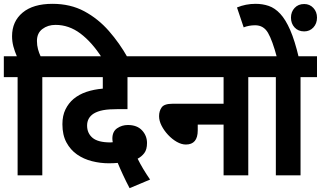

<svg xmlns="http://www.w3.org/2000/svg" viewBox="-20 -916 1676 1003"><path d="M72 -513H0V-622H68Q57 -647 50 -673Q43 -699 43 -727Q43 -804 98 -850Q153 -896 254 -896Q348 -896 420.5 -857Q493 -818 549 -754Q605 -690 647 -615H512Q460 -696 400 -741Q340 -786 270 -786Q230 -786 201.5 -764.5Q173 -743 173 -702Q173 -679 178.5 -659Q184 -639 192 -622H287V-513H201V0H72Z M657 67Q639 33 622.5 -2.5Q606 -38 595 -65Q573 -63 548 -63Q504 -63 460.5 -74Q417 -85 382.5 -109Q348 -133 327 -172Q306 -211 306 -267Q306 -312 322 -344.5Q338 -377 364 -399Q393 -423 431.5 -436Q470 -449 517 -453V-513H273V-622H797V-513H646V-346H599Q548 -346 519 -340.5Q490 -335 470 -323Q435 -301 435 -260Q435 -220 463.5 -196Q492 -172 557 -172Q563 -172 569 -173Q567 -184 567 -192Q567 -229 592 -246Q617 -263 648 -263Q696 -263 722 -235Q748 -207 748 -169Q748 -135 734 -116.5Q720 -98 699 -87Q724 -36 764 22Z M783 -622H1363V-513H1277V0H1148V-265H1013V-235Q1013 -161 951 -161Q928 -161 903.5 -175Q879 -189 858 -211.5Q837 -234 824 -259.5Q811 -285 811 -309Q811 -336 824.5 -355Q838 -374 881 -374H1148V-513H783Z M1550 -513V0H1421V-513H1349V-622H1636V-513ZM1427 -615Q1403 -705 1380 -744.5Q1357 -784 1313 -784Q1296 -784 1280.5 -781Q1265 -778 1253 -773L1218 -877Q1264 -896 1315 -896Q1352 -896 1384 -885Q1416 -874 1444 -844Q1472 -814 1496 -759Q1520 -704 1541 -615ZM1500 -824Q1500 -854 1519 -874.5Q1538 -895 1569 -895Q1598 -895 1617 -874.5Q1636 -854 1636 -824Q1636 -793 1617 -772.5Q1598 -752 1569 -752Q1538 -752 1519 -772.5Q1500 -793 1500 -824Z"/></svg>

Font: Noto Sans SemiCondensed
Style: Bold
Weight: 700
Width: 4
Designer: Monotype Design Team
Foundry: Monotype Imaging Inc.
Version: Version 2.013; ttfautohint (v1.8.4.7-5d5b)